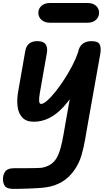

<svg xmlns="http://www.w3.org/2000/svg" viewBox="-74 -800 713 1272"><path d="M-54.5 386.5Q-54.5 357 -39 335.8Q-23.5 314.5 17.5 314.5Q27.5 314.5 52.5 314.5Q77.5 314.5 107 314.2Q136.5 314 161.8 313.5Q187 313 198 312Q228.5 308 255.2 292.8Q282 277.5 300 249Q317 219.5 327.8 179Q338.5 138.5 346.8 91.2Q355 44 363.5 -5L388 -142.5Q368 -115.5 346.8 -92.2Q325.5 -69 302.8 -50.8Q280 -32.5 255.5 -19.8Q231 -7 204.8 -0.2Q178.5 6.5 150.5 6.5Q100 6.5 74 -21.2Q48 -49 42.5 -94.2Q37 -139.5 46 -191.5L93.5 -462.5Q99 -494 118.8 -510.8Q138.5 -527.5 173.5 -527.5Q213.5 -527.5 228 -506.8Q242.5 -486 237 -451.5L189 -179Q187 -165 185.8 -152.8Q184.5 -140.5 185.2 -131.2Q186 -122 189 -116.8Q192 -111.5 198 -111.5Q213 -111.5 238 -133Q263 -154.5 292.2 -191Q321.5 -227.5 350.8 -272.5Q380 -317.5 404.8 -365Q429.5 -412.5 444 -455.5Q450 -490.5 472.5 -509Q495 -527.5 532 -527.5Q575 -527.5 586.2 -506Q597.5 -484.5 590.5 -443.5L510 8Q499.5 66.5 490 123.2Q480.5 180 465.2 230.5Q450 281 422 322Q387 374.5 337.8 404Q288.5 433.5 230.5 441Q212.5 444 181.5 446Q150.5 448 116.5 449.2Q82.5 450.5 55 451Q27.5 451.5 16.5 451.5Q-27.5 451.5 -41 433.2Q-54.5 415 -54.5 386.5ZM257 -649.5Q222 -649.5 201 -668.5Q180 -687.5 180 -715Q180 -743 201 -761.5Q222 -780 257 -780H506.5Q542 -780 562.2 -761.5Q582.5 -743 582.5 -715Q582.5 -688.5 562.2 -669Q542 -649.5 506.5 -649.5Z"/></svg>

Font: Edu QLD Hand
Style: Regular
Weight: 400
Designer: Tina and Corey Anderson, Eben Sorkin
Foundry: Sorkin Type Co.
Version: Version 2.000